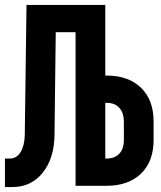

<svg xmlns="http://www.w3.org/2000/svg" viewBox="-30 -750 650 775"><path d="M-10 5V-110H10Q37 -110 53 -136Q69 -162 70 -205L77 -730H395V-445H400Q488 -445 539 -396Q590 -347 590 -259V-185Q590 -98 539 -49Q488 0 400 0H275V-620H195L190 -205Q189 -111 142.5 -53Q96 5 20 5ZM395 -110H400Q433 -110 451.5 -129.5Q470 -149 470 -186V-257Q470 -295 451.5 -315Q433 -335 400 -335H395Z"/></svg>

Font: NKDuy Mono ExtraBold
Style: Regular
Weight: 800
Monospace: yes
Designer: NKDuy
Foundry: NKDuy
Version: Version 2.251; ttfautohint (v1.8.4.7-5d5b)